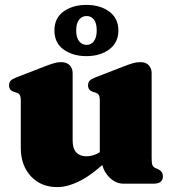

<svg xmlns="http://www.w3.org/2000/svg" viewBox="-20 -751 715 785"><path d="M395.5 -102.5V-109H388V-340Q388 -356 383.8 -362.8Q379.5 -369.5 371 -372L360 -375.5Q349.5 -379 344.8 -385.5Q340 -392 340 -402Q340 -414 346.5 -421Q353 -428 371 -435L482 -478Q507.5 -488 523.2 -492.5Q539 -497 554 -497Q576.5 -497 588.2 -484.2Q600 -471.5 600 -452V-105Q600 -85 603 -76.8Q606 -68.5 613.5 -65L624.5 -60Q636 -55 641 -47.5Q646 -40 646 -30Q646 -16 637 -8Q628 0 608 0H485.5Q450 0 422.8 -30.5Q395.5 -61 395.5 -102.5ZM65 -146V-340Q65 -356 60.8 -362.8Q56.5 -369.5 48 -372L37 -375.5Q26.5 -379 21.8 -385.5Q17 -392 17 -402Q17 -414 23.5 -421Q30 -428 48 -435L159 -478Q186 -488.5 201.5 -492.8Q217 -497 229 -497Q253 -497 265 -484.2Q277 -471.5 277 -452V-176Q277 -144 291.8 -128Q306.5 -112 333 -112Q349.5 -112 367.5 -118.5Q385.5 -125 399.5 -137.5L417 -153L447 -121L432 -107Q361.5 -39.5 309.5 -12.8Q257.5 14 214 14Q147.5 14 106.2 -30.5Q65 -75 65 -146ZM333 -521.5Q278 -521.5 240.2 -548.5Q202.5 -575.5 202.5 -626.5Q202.5 -677.5 240.2 -704.2Q278 -731 333 -731Q390 -731 427 -703.5Q464 -676 464 -626.5Q464 -577 427 -549.2Q390 -521.5 333 -521.5ZM334 -685.5Q315.5 -685.5 303.5 -670.8Q291.5 -656 291.5 -626.5Q291.5 -597.5 303.5 -582.5Q315.5 -567.5 334 -567.5Q353 -567.5 364.2 -583Q375.5 -598.5 375.5 -626.5Q375.5 -656 364.2 -670.8Q353 -685.5 334 -685.5Z"/></svg>

Font: Fraunces
Style: Regular
Weight: 900
Version: Version 1.000;[b76b70a41]